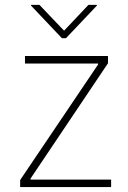

<svg xmlns="http://www.w3.org/2000/svg" viewBox="-20 -757 519 777"><path d="M61.5 -28.3 377 -496.1V-500H81.1V-530.3H417V-501L103.5 -34.2V-30.3H429.7V0H61.5ZM239.3 -632.8 337.9 -737.3H372.1V-734.4L247.1 -602.5H230.5L105.5 -734.4V-737.3H139.6Z"/></svg>

Font: Pretendard Std Thin
Style: Regular
Weight: 100
Designer: Base glyphs from Inter by Rasmus Andersson; Hangeul glyphs from Noto Sans CJK(Source Han Sans) by Jang Soo-young and Kan
Foundry: Kil Hyung-jin
Version: Version 1.309